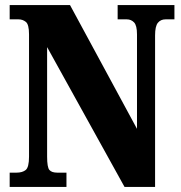

<svg xmlns="http://www.w3.org/2000/svg" viewBox="-20 -734 712 754"><path d="M18 0V-56H45Q68 -56 81 -66.5Q94 -77 94 -119V-599Q94 -638 81.5 -648Q69 -658 53 -658H18V-714H255L518 -228V-599Q518 -634 506.5 -646Q495 -658 478 -658H442V-714H665V-658H630Q611 -658 600 -644.5Q589 -631 589 -595V0H469L165 -549V-119Q165 -77 174 -66.5Q183 -56 205 -56H241V0Z"/></svg>

Font: Noto Serif Lao ExtraCondensed Black
Style: Regular
Weight: 900
Width: 2
Designer: Monotype Design Team
Foundry: Monotype Imaging Inc.
Version: Version 2.003; ttfautohint (v1.8.4.7-5d5b)